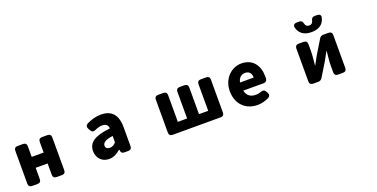

<svg xmlns="http://www.w3.org/2000/svg" viewBox="-22 -1659 5043 2568"><g transform="rotate(-20 2500.0 -375.0)"><path d="M72 -479V-10C72 22 90 40 122 40H200C232 40 250 22 250 -10V-172H420V-10C420 22 438 40 470 40H548C580 40 598 22 598 -10V-479C598 -511 580 -529 548 -529H470C438 -529 420 -511 420 -479V-327H250V-479C250 -511 232 -529 200 -529H122C90 -529 72 -511 72 -479Z M1216 54C1279 54 1332 25 1379 -17H1384L1390 12C1394 31 1411 40 1441 40H1491C1523 40 1541 22 1541 -10V-283C1541 -461 1458 -543 1311 -543C1239 -543 1172 -523 1109 -492C1081 -477 1074 -452 1089 -424L1105 -395C1120 -367 1143 -360 1173 -374C1211 -391 1244 -401 1277 -401C1335 -401 1359 -374 1363 -328C1141 -304 1047 -239 1047 -119C1047 -24 1111 54 1216 54ZM1216 -133C1216 -173 1252 -206 1363 -220V-129C1337 -101 1313 -84 1277 -84C1240 -84 1216 -100 1216 -133Z M2072 -479V-10C2072 22 2090 40 2122 40H2806C2838 40 2856 22 2856 -10V-479C2856 -511 2838 -529 2806 -529H2729C2697 -529 2679 -511 2679 -479V-99H2548V-479C2548 -511 2530 -529 2498 -529H2429C2397 -529 2379 -511 2379 -479V-99H2247V-479C2247 -511 2229 -529 2197 -529H2122C2090 -529 2072 -511 2072 -479Z M3330 54C3380 54 3438 41 3488 16C3519 0 3525 -26 3509 -54L3497 -75C3482 -103 3460 -108 3430 -97C3405 -87 3380 -82 3354 -82C3282 -82 3228 -114 3212 -192H3500C3530 -192 3550 -207 3553 -238C3554 -248 3554 -258 3554 -269C3554 -424 3474 -543 3310 -543C3173 -543 3040 -429 3040 -245C3040 -56 3166 54 3330 54ZM3209 -309C3221 -376 3264 -407 3313 -407C3378 -407 3403 -365 3403 -309Z M4072 -479V-10C4072 22 4090 40 4122 40H4194C4221 40 4239 30 4253 6L4373 -190C4391 -222 4419 -275 4438 -309H4442C4435 -239 4426 -164 4426 -108V-10C4426 22 4444 40 4476 40H4548C4580 40 4598 22 4598 -10V-479C4598 -511 4580 -529 4548 -529H4475C4448 -529 4430 -519 4416 -495L4297 -299C4280 -266 4250 -214 4232 -180H4229C4235 -249 4244 -325 4244 -381V-479C4244 -511 4226 -529 4194 -529H4122C4090 -529 4072 -511 4072 -479ZM4147 -751C4167 -666 4230 -615 4340 -615C4453 -615 4516 -667 4534 -756C4540 -786 4519 -804 4486 -804H4449C4418 -804 4404 -787 4397 -756C4389 -725 4372 -709 4340 -709C4308 -709 4291 -725 4283 -756C4276 -787 4262 -804 4231 -804H4194C4161 -804 4140 -784 4147 -751Z"/></g></svg>

Font: コーポレート・ロゴ（ラウンド）ver3 Bold
Style: Regular
Weight: 700
Designer: [KANA_main] LOGOTYPE.JP [Source Han Sans] Ryoko NISHIZUKA 西塚涼子 (kana, bopomofo & ideographs); Paul D. Hunt (Latin, Greek
Version: Version 12.001;FEAKit 1.0